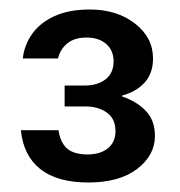

<svg xmlns="http://www.w3.org/2000/svg" viewBox="-20 -731 378 404"><path d="M166 -347Q100 -347 64.5 -375.5Q29 -404 24 -457H103Q106 -438 114 -426.5Q122 -415 135 -410.5Q148 -406 164 -406Q191 -406 207 -419Q223 -432 223 -455Q223 -481 205 -494Q187 -507 160 -507H116V-551H158Q185 -551 202 -564Q219 -577 219 -602Q219 -625 203.5 -638.5Q188 -652 162 -652Q137 -652 122 -640Q107 -628 102 -608H28Q31 -636 47.5 -659.5Q64 -683 94.5 -697Q125 -711 169 -711Q226 -711 264 -681.5Q302 -652 302 -608Q302 -577 284.5 -557.5Q267 -538 237 -530V-528Q267 -518 286.5 -498Q306 -478 306 -445Q306 -404 268.5 -375.5Q231 -347 166 -347Z"/></svg>

Font: DM Sans 16pt Medium
Style: Regular
Weight: 500
Version: Version 4.004;gftools[0.9.30]